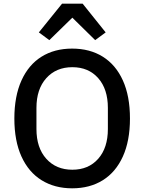

<svg xmlns="http://www.w3.org/2000/svg" viewBox="-20 -1010 784 1043"><path d="M317 -990H429L554 -834L497 -792L373 -914L248 -792L191 -834ZM58 -366Q58 -487 96.5 -572.5Q135 -658 205.5 -702Q276 -746 372 -746Q468 -746 538.5 -702Q609 -658 647.5 -573Q686 -488 686 -366Q686 -245 647.5 -160Q609 -75 538.5 -31Q468 13 372 13Q277 13 206 -31Q135 -75 96.5 -160Q58 -245 58 -366ZM566 -309V-424Q566 -526 513.5 -585.5Q461 -645 373 -645Q285 -645 231.5 -585.5Q178 -526 178 -424V-309Q178 -207 231.5 -147.5Q285 -88 373 -88Q461 -88 513.5 -147.5Q566 -207 566 -309Z"/></svg>

Font: IBM Plex Sans JP Medium
Style: Regular
Weight: 500
Designer: Mike Abbink; Paul van der Laan; Pieter van Rosmalen; Wujin Sim; Yejin Wi; Jinhee Kim; Boomi Park; Yona Kim; Kichan Ma
Foundry: Sandoll Inc.
Version: Version 1.001